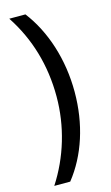

<svg xmlns="http://www.w3.org/2000/svg" viewBox="-133 -771 564 977"><g transform="rotate(-15 148.5 -282.5)"><path d="M249 -278C249 -448 198 -607 109 -723H24C110 -593 154 -443 154 -279C154 -122 108 30 25 158H109C199 45 249 -108 249 -278Z"/></g></svg>

Font: Noto Sans Myanmar UI ExtraCondensed Medium
Style: Regular
Weight: 500
Width: 2
Designer: Monotype Design Team
Foundry: Monotype Imaging Inc.
Version: Version 2.103